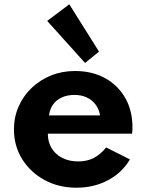

<svg xmlns="http://www.w3.org/2000/svg" viewBox="-20 -859 686 895"><path d="M336.5 16Q253.5 16 187.8 -19.8Q122 -55.5 83.5 -117Q45 -178.5 45 -256Q45 -313 66.8 -362.5Q88.5 -412 127.5 -449.2Q166.5 -486.5 218 -507.2Q269.5 -528 329.5 -528Q409.5 -528 469.8 -494.8Q530 -461.5 563.8 -402.5Q597.5 -343.5 597.5 -265Q597.5 -258.5 597.2 -253.8Q597 -249 595.5 -236H203Q203 -197 220.8 -168Q238.5 -139 270.5 -122.8Q302.5 -106.5 345 -106.5Q385 -106.5 415.8 -122Q446.5 -137.5 475 -171.5L585.5 -116Q549.5 -54 483.5 -19Q417.5 16 336.5 16ZM208.5 -321H446.5Q441.5 -350.5 425.2 -372Q409 -393.5 384 -405Q359 -416.5 327.5 -416.5Q294 -416.5 268.5 -405Q243 -393.5 227.5 -372Q212 -350.5 208.5 -321ZM376.5 -565.5 200 -761.5 303 -839 441.5 -618.5Z"/></svg>

Font: Spartan Thin
Style: Bold
Weight: 700
Version: Version 1.004